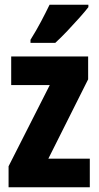

<svg xmlns="http://www.w3.org/2000/svg" viewBox="-20 -786 415 806"><path d="M357 0H16V-88L189 -429H27V-549H350V-453L183 -120H357ZM351 -756Q338 -739 314 -712Q290 -685 263 -656.5Q236 -628 212 -606H108V-619Q133 -659 152.5 -696Q172 -733 188 -766H351Z"/></svg>

Font: Noto Sans Malayalam ExtraCondensed ExtraBold
Style: Regular
Weight: 800
Width: 2
Designer: Jelle Bosma - Monotype Design Team
Foundry: Monotype Imaging Inc.
Version: Version 2.104; ttfautohint (v1.8.4.7-5d5b)